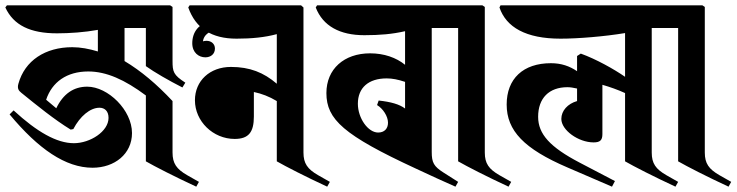

<svg xmlns="http://www.w3.org/2000/svg" viewBox="-20 -674 2762 720"><path d="M327 -45C410 -45 475 -97 475 -175C475 -261 385 -349 307 -349C256 -349 217 -322 191 -268L153 -300C175 -366 230 -406 311 -406C379 -406 448 -375 527 -316V-69C560 -50 634 -12 716 26L726 8L682 -17C642 -40 627 -61 627 -102V-295C568 -358 509 -408 447 -445V-646L438 -654H6L0 -646C31 -579 94 -549 194 -549C241 -549 298 -553 347 -562V-481C314 -491 282 -497 251 -497C150 -497 73 -447 49 -360C44 -342 50 -334 60 -326C118 -279 183 -226 245 -188L255 -190C280 -238 318 -270 353 -270C372 -270 387 -258 387 -232C387 -181 318 -137 257 -137C193 -137 119 -179 31 -260L16 -245C124 -115 226 -45 327 -45Z M664 -346 675 -364C630 -393 627 -405 627 -446V-648L618 -654H373V-569H527V-426C559 -403 613 -372 664 -346Z M860 -153C913 -153 932 -179 932 -237V-329C961 -323 990 -312 1018 -295V-69C1051 -50 1125 -12 1207 26L1217 8L1173 -17C1133 -40 1118 -61 1118 -102V-646L1109 -654H691L686 -646C714 -567 774 -529 867 -529C924 -529 974 -534 1018 -546V-360C969 -402 917 -423 846 -423C767 -423 711 -371 711 -298C711 -219 779 -153 860 -153Z M750 -459C770 -459 786 -471 786 -492C786 -509 773 -521 754 -521C749 -521 745 -520 741 -519C744 -543 765 -560 801 -562L780 -594C724 -590 701 -552 701 -512C701 -476 726 -459 750 -459Z M1688 26 1698 8 1643 -27C1607 -50 1599 -64 1599 -104V-646L1590 -654H1169L1164 -646C1191 -576 1255 -542 1346 -542C1404 -542 1451 -546 1499 -557V-431C1466 -458 1420 -474 1368 -474C1270 -474 1204 -415 1204 -325C1204 -226 1269 -167 1539 -42C1593 -17 1644 7 1688 26ZM1322 -285C1322 -345 1362 -380 1430 -380C1451 -380 1472 -376 1499 -367V-267C1478 -283 1446 -292 1400 -297L1394 -280C1416 -267 1435 -238 1435 -214C1435 -191 1421 -177 1398 -177C1360 -177 1322 -231 1322 -285Z M1698 -569V-69C1731 -50 1805 -12 1887 26L1897 8L1853 -17C1813 -40 1798 -61 1798 -102V-648L1789 -654H1526V-569Z M2108 -46 2275 26 2286 5 2154 -64C2043 -122 1998 -171 1998 -236C1998 -306 2039 -347 2108 -347C2119 -347 2130 -345 2144 -342V-295C2109 -285 2085 -259 2085 -228C2085 -186 2149 -140 2206 -140C2230 -140 2239 -148 2239 -171V-356C2267 -348 2298 -337 2324 -325V-69C2357 -50 2431 -12 2513 26L2523 8L2479 -17C2439 -40 2424 -61 2424 -102V-646L2415 -654H1857L1853 -646C1878 -572 1952 -529 2082 -529C2147 -529 2246 -537 2324 -550V-386C2282 -415 2216 -452 2158 -473L2144 -464V-407C2116 -426 2085 -437 2046 -437C1942 -437 1880 -379 1880 -282C1880 -184 1945 -116 2108 -46Z M2523 -569V-69C2556 -50 2630 -12 2712 26L2722 8L2678 -17C2638 -40 2623 -61 2623 -102V-648L2614 -654H2351V-569Z"/></svg>

Font: Nithya Ranjana DU
Style: Regular
Weight: 400
Designer: Designed by Tathagata Biswas and Noopur Datye with help from Ananda Maharjan, Callijatra
Foundry: Ek Type
Version: Version 1.000;Glyphs 3.2.3 (3260)